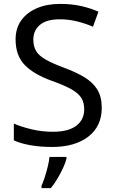

<svg xmlns="http://www.w3.org/2000/svg" viewBox="-20 -744 589 985"><path d="M502 -191Q502 -96 433 -43Q364 10 247 10Q187 10 136 1Q85 -8 51 -24V-110Q87 -94 140.5 -81Q194 -68 251 -68Q331 -68 371.5 -99Q412 -130 412 -183Q412 -218 397 -242Q382 -266 345.5 -286.5Q309 -307 244 -330Q153 -363 106.5 -411Q60 -459 60 -542Q60 -599 89 -639.5Q118 -680 169.5 -702Q221 -724 288 -724Q347 -724 396 -713Q445 -702 485 -684L457 -607Q420 -623 376.5 -634Q333 -645 286 -645Q219 -645 185 -616.5Q151 -588 151 -541Q151 -505 166 -481Q181 -457 215 -438Q249 -419 307 -397Q370 -374 413.5 -347.5Q457 -321 479.5 -284Q502 -247 502 -191ZM321 61V70Q317 88 304.5 115.5Q292 143 275.5 171Q259 199 241 221H193V209Q201 192 209.5 165.5Q218 139 225 110.5Q232 82 234 61Z"/></svg>

Font: Noto Sans IKEA
Style: Regular
Weight: 400
Designer: Monotype Design Team
Foundry: Monotype Imaging Inc.
Version: Version 2.001